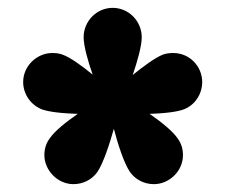

<svg xmlns="http://www.w3.org/2000/svg" viewBox="-20 -757 575 489"><path d="M495 -548C495 -587 464 -622 421 -622C412 -622 404 -621 395 -618C375 -610 345 -588 318 -566C330 -601 341 -640 341 -662C341 -703 308 -737 267 -737C226 -737 193 -703 193 -662C193 -640 204 -601 216 -567C189 -589 159 -611 139 -618C131 -621 122 -622 113 -622C75 -622 39 -590 39 -548C39 -518 58 -489 88 -478C95 -476 114 -469 178 -467C149 -447 119 -423 107 -405C97 -392 93 -377 93 -362C93 -324 126 -288 167 -288C191 -288 214 -299 228 -319C243 -341 259 -390 270 -429C280 -390 296 -341 311 -319C325 -299 348 -288 372 -288C411 -288 446 -321 446 -362C446 -377 442 -392 432 -405C420 -423 390 -447 361 -467C422 -469 440 -476 447 -478C477 -489 495 -518 495 -548Z"/></svg>

Font: Ribeye
Style: Regular
Weight: 400
Designer: Astigmatic (AOETI)
Foundry: Astigmatic (AOETI)
Version: Version 1.000